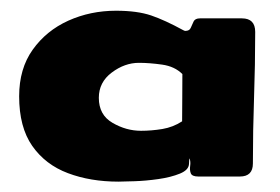

<svg xmlns="http://www.w3.org/2000/svg" viewBox="-20 -791 536 367"><path d="M358.9 -453.6Q347.2 -453.6 344.7 -459.7Q342.3 -465.8 343.5 -473.9Q344.7 -481.9 342.3 -488.3Q341.8 -487.8 341.6 -483.9Q341.3 -480 341.3 -478.5Q341.3 -466.3 324 -459.2Q306.6 -452.1 282.7 -448.7Q258.8 -445.3 237.1 -444.6Q215.3 -443.8 206.5 -443.8Q152.8 -443.8 109.9 -460Q66.9 -476.1 41.7 -512Q16.6 -547.9 16.6 -606.9Q16.6 -659.7 42.5 -696Q68.4 -732.4 110.6 -751.5Q152.8 -770.5 201.7 -770.5Q242.2 -770.5 268.8 -761.5Q295.4 -752.4 330.1 -733.4Q333 -731.9 334 -731.9Q342.3 -731.9 344.7 -738Q347.2 -744.1 350.1 -750Q353 -755.9 362.3 -755.9H442.4Q467.8 -755.9 467.8 -730Q467.8 -667.5 465.6 -604.5Q463.4 -541.5 463.4 -478.5Q463.4 -453.6 438.5 -453.6ZM249.5 -541Q269.5 -541 290.3 -544.4Q311 -547.9 328.1 -559.1Q328.1 -582 328.4 -604.5Q328.6 -627 328.6 -649.4Q314 -664.1 289.8 -667.5Q265.6 -670.9 245.6 -670.9Q218.3 -670.9 193.6 -652.3Q168.9 -633.8 168.9 -604Q168.9 -571.3 195.1 -556.2Q221.2 -541 249.5 -541Z"/></svg>

Font: Belanosima SemiBold
Style: Regular
Weight: 600
Designer: The DocRepair Project, Santiago Orozco
Foundry: Google
Version: Version 2.000